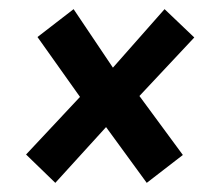

<svg xmlns="http://www.w3.org/2000/svg" viewBox="-20 -517 471 420"><path d="M340 -497 405 -435 285 -307 380 -178 301 -117 212 -239 101 -117 37 -179 155 -305 62 -436 141 -497 227 -369Z"/></svg>

Font: Fira Sans Extra Condensed Medium
Style: Italic
Weight: 500
Width: 3
Italic angle: -8°
Designer: Carrois Corporate & Edenspiekermann AG
Foundry: Carrois Corporate GbR & Edenspiekermann AG
Version: Version 4.203